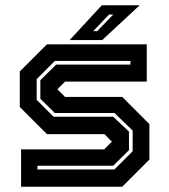

<svg xmlns="http://www.w3.org/2000/svg" viewBox="-20 -708 642 728"><path d="M60 0V-141.5H375L405.5 -172V-169.5L376 -199.5H158L55 -302.5V-437L158 -540H536.5V-398.5H226.5L196 -368V-371L226.5 -340.5H443.5L546.5 -237.5V-103L443.5 0ZM122 -65.5H414L483 -134.5V-213L414 -279.5H188L133 -333.5V-404L193 -463H474.5V-477H188L119 -408V-329.5L183 -265.5H409L469 -209V-138.5L409 -79.5H122ZM244 -556 366 -688H509.5L367.5 -556ZM333.5 -590H348.5L409.5 -653H393.5Z"/></svg>

Font: Tourney
Style: Bold
Weight: 700
Designer: Tyler Finck
Foundry: Etcetera Type Co
Version: Version 1.015